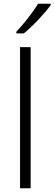

<svg xmlns="http://www.w3.org/2000/svg" viewBox="-20 -1065 293 1034"><path d="M253 -1037V-1045H185C159 -1001 105 -933 68 -894V-885H108C158 -925 223 -996 253 -1037ZM145 -51V-811H88V-51Z"/></svg>

Font: Noto Sans Tamil UI Light
Style: Regular
Weight: 300
Designer: Jelle Bosma - Monotype Design Team
Foundry: Monotype Imaging Inc.
Version: Version 2.004